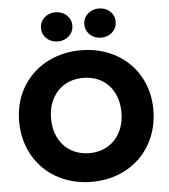

<svg xmlns="http://www.w3.org/2000/svg" viewBox="-62 -996 945 1073"><g transform="rotate(-5 410.5 -459.0)"><path d="M444 -858C444 -810 484 -776 532 -776C581 -776 620 -810 620 -858C620 -906 581 -940 532 -940C484 -940 444 -906 444 -858ZM201 -858C201 -810 240 -776 289 -776C337 -776 377 -810 377 -858C377 -906 337 -940 289 -940C240 -940 201 -906 201 -858ZM34 -350C34 -134 190 22 411 22C630 22 787 -134 787 -350C787 -566 627 -716 411 -716C197 -716 34 -566 34 -350ZM213 -350C213 -474 291 -561 411 -561C532 -561 608 -474 608 -350C608 -226 529 -139 411 -139C291 -139 213 -226 213 -350Z"/></g></svg>

Font: Jost
Style: Bold
Weight: 700
Version: Version 3.710